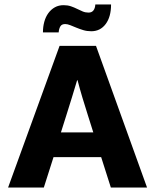

<svg xmlns="http://www.w3.org/2000/svg" viewBox="-20 -834 692 854"><path d="M171 -690Q171 -715 177 -737Q183 -759 195 -775.5Q207 -792 224 -801.5Q241 -811 263 -811Q281 -811 295.5 -806Q310 -801 323 -794.5Q336 -788 348 -783Q360 -778 374 -778Q388 -778 395.5 -787.5Q403 -797 404 -814H474Q474 -759 450 -727Q426 -695 386 -695Q367 -695 350.5 -700Q334 -705 319.5 -711Q305 -717 292.5 -722Q280 -727 270 -727Q254 -727 248 -716Q242 -705 241 -690ZM245 -630H407L634 0H473L430 -135H218L175 0H16ZM251 -245H395L371 -321Q359 -358 346.5 -400Q334 -442 325 -477H323Q313 -442 300 -401Q287 -360 275 -321Z"/></svg>

Font: Mukta Vaani ExtraBold
Style: Regular
Weight: 800
Designer: Noopur Datye, Girish Dalvi, Yashodeep Gholap, Pallavi Karambelkar
Foundry: Ek Type
Version: Version 2.538;PS 1.000;hotconv 16.6.51;makeotf.lib2.5.65220;